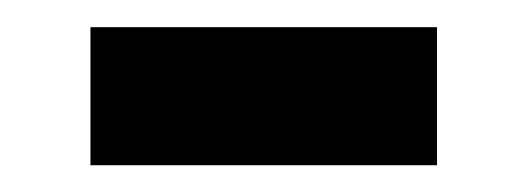

<svg xmlns="http://www.w3.org/2000/svg" viewBox="-20 -337 390 142"><path d="M46.9 -214.8V-316.9H303.2V-214.8Z"/></svg>

Font: Lumene Sans Condensed
Style: Bold
Weight: 600
Width: 3
Designer: Deni Anggara
Version: Version 1.003;Glyphs 3.1.2 (3151)